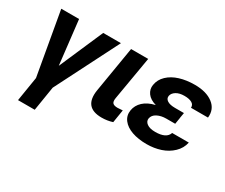

<svg xmlns="http://www.w3.org/2000/svg" viewBox="-120 -889 1678 1429"><g transform="rotate(30 719.0 -174.5)"><path d="M62.5 -545.5H215.6L258.9 -168.3L422.9 -545.5H575.3L301.1 -4.6L267.4 204.5H123.9L157.7 -4.6Z M662.6 -545.5H809.7L745.7 -170.8Q740.8 -139.6 752.5 -127.8Q764.2 -116.1 794 -116.1Q806.1 -116.1 837.4 -119L819.6 -7.8Q775.2 6.4 726.9 6.4Q572.1 6.4 597.3 -152.7Z M1030.2 -276.3Q977.6 -291.5 954.2 -324Q930.8 -356.5 937.5 -395.6Q945.3 -445 983 -480.8Q1020.6 -516.7 1078.5 -534.6Q1136.4 -552.6 1208.1 -552.6Q1306.5 -552.6 1364.2 -508.9Q1421.9 -465.2 1413.4 -389.9H1267.4Q1268.8 -416.2 1245.9 -429.3Q1223 -442.5 1181.8 -442.5Q1138.1 -442.5 1111.2 -425.6Q1084.2 -408.7 1079.5 -383.5Q1075.6 -358.7 1098.2 -344.1Q1120.7 -329.5 1164.4 -329.5H1241.5L1234 -285.9H1234.4L1225.1 -228H1147.7Q1104.8 -228 1072.1 -211.3Q1039.4 -194.6 1033.7 -163Q1029.8 -136.7 1054.2 -118.8Q1078.5 -100.9 1126.1 -100.9Q1221.2 -100.9 1239.7 -157.3H1382.8Q1371.8 -104.4 1331.3 -65.7Q1290.8 -27 1234.9 -8.5Q1179 9.9 1115.1 9.9Q1043.3 9.9 989 -9.2Q934.7 -28.4 907 -64.8Q879.3 -101.2 887.1 -148.4Q894.5 -194.2 930.8 -228Q967 -261.7 1030.2 -276.3Z"/></g></svg>

Font: Karasuma Gothic
Style: Bold Italic
Weight: 700
Italic angle: 9.39998°
Designer: Rasmus Andersson / Ryoko Nishizuka
Foundry: Genbu
Version: Version 1.00